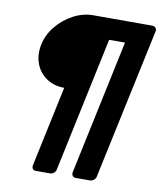

<svg xmlns="http://www.w3.org/2000/svg" viewBox="-88 -770 790 941"><g transform="rotate(10 307.0 -300.0)"><path d="M73 -513Q84 -565 118.5 -607Q153 -649 201 -674.5Q249 -700 300 -700H593Q604 -700 610 -693Q616 -686 614 -675L454 75Q452 86 443 93Q434 100 423 100H353Q343 100 337.5 93Q332 86 334 75L476 -595H397L255 75Q253 86 244.5 93Q236 100 225 100H155Q144 100 139 93Q134 86 136 75L221 -325Q170 -325 132.5 -350.5Q95 -376 79 -418.5Q63 -461 73 -513Z"/></g></svg>

Font: Rubik Light SemiBold
Style: Italic
Weight: 600
Italic angle: -12°
Version: Version 2.104